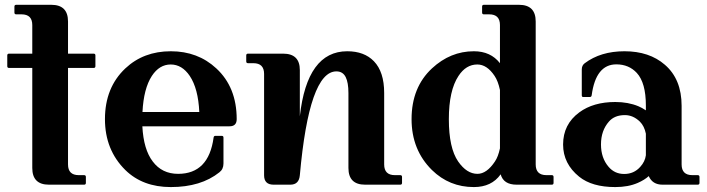

<svg xmlns="http://www.w3.org/2000/svg" viewBox="-20 -757 2897 787"><path d="M180.7 0Q112.3 0 112.3 -68.4V-478.5H17.1Q9.8 -478.5 9.8 -485.8V-529.8Q9.8 -537.1 17.1 -537.1H112.3V-654.3Q112.3 -698.2 68.4 -698.2H46.4Q39.1 -698.2 39.1 -705.6V-730Q39.1 -737.3 46.4 -737.3H190.4Q258.8 -737.3 258.8 -668.9V-537.1H363.8Q371.1 -537.1 371.1 -529.8V-485.8Q371.1 -478.5 363.8 -478.5H258.8V-83Q258.8 -39.1 302.7 -39.1H324.7Q332 -39.1 332 -31.7V-7.3Q332 0 324.7 0Z M680.2 9.8Q564.9 9.8 493.7 -60.1Q410.2 -142.6 410.2 -268.6Q410.2 -397.9 493.7 -476.6Q568.4 -546.9 680.2 -546.9Q791 -546.9 866.7 -476.6Q950.2 -399.4 950.2 -268.6Q950.2 -239.3 920.9 -239.3H563.5Q568.4 -144.5 606 -95.2Q644 -44.4 710 -44.4Q835.4 -44.4 855.5 -192.9Q856.4 -200.2 862.8 -200.2H888.7Q896 -200.2 896 -192.9V-86.9Q896 -63.5 879.4 -50.8Q803.7 9.8 680.2 9.8ZM564 -297.9H796.9Q792.5 -394 757.8 -445.8Q726.1 -492.7 679.7 -492.7Q633.3 -492.7 602.5 -445.8Q568.8 -394 564 -297.9Z M1101.6 0Q1062.5 0 1062.5 -38.6V-454.1Q1062.5 -498 1018.6 -498H996.6Q989.3 -498 989.3 -505.4V-529.8Q989.3 -537.1 996.6 -537.1H1140.6Q1209 -537.1 1209 -469.7V-280.3Q1238.8 -546.9 1403.3 -546.9Q1473.1 -546.9 1512.7 -505.9Q1554.7 -462.4 1554.7 -376V-83Q1554.7 -39.1 1598.6 -39.1H1620.6Q1627.9 -39.1 1627.9 -31.7V-7.3Q1627.9 0 1620.6 0H1476.6Q1408.2 0 1408.2 -68.4V-376Q1408.2 -418.5 1397 -440.9Q1385.3 -464.4 1358.9 -464.4Q1247.1 -464.4 1209 -38.6Q1205.6 0 1169.9 0Z M2097.7 0Q2043.9 0 2032.2 -42.5Q1995.1 9.8 1922.4 9.8Q1821.8 9.8 1750.5 -60.1Q1667 -142.6 1667 -268.6Q1667 -398.9 1750.5 -476.6Q1826.2 -546.9 1922.4 -546.9Q1991.2 -546.9 2029.3 -498V-654.3Q2029.3 -698.2 1985.4 -698.2H1963.4Q1956.1 -698.2 1956.1 -705.6V-730Q1956.1 -737.3 1963.4 -737.3H2107.4Q2175.8 -737.3 2175.8 -668.9V-83Q2175.8 -39.1 2219.7 -39.1H2241.7Q2249 -39.1 2249 -31.7V-7.3Q2249 0 2241.7 0ZM1937 -44.4Q1975.1 -44.4 2008.8 -95.2Q2022 -114.7 2029.3 -148.9V-388.2Q2021.5 -424.8 2007.3 -445.8Q1976.1 -492.7 1936.5 -492.7Q1890.1 -492.7 1859.4 -445.8Q1819.8 -386.2 1819.8 -268.6Q1819.8 -150.4 1857.9 -95.2Q1893.1 -44.4 1937 -44.4Z M2695.8 0Q2654.3 0 2639.2 -35.2Q2622.1 -19.5 2594.2 -7.3Q2555.2 9.8 2502 9.8Q2406.7 9.8 2354 -32.7Q2288.1 -85.9 2288.1 -164.6Q2288.1 -247.6 2354.5 -296.4Q2412.1 -338.9 2502 -338.9Q2555.2 -338.9 2597.2 -321.3Q2611.3 -315.4 2627.4 -304.7V-324.7Q2627.4 -417.5 2590.3 -458Q2557.6 -493.2 2506.3 -493.2Q2422.4 -493.2 2405.3 -366.7Q2404.3 -359.4 2397.9 -359.4H2370.1Q2364.7 -359.4 2364.7 -366.7V-472.2Q2364.7 -488.8 2376.5 -497.6Q2441.9 -546.9 2539.6 -546.9Q2641.6 -546.9 2705.1 -491.7Q2773.9 -432.6 2773.9 -323.2V-83Q2773.9 -39.1 2817.9 -39.1H2839.8Q2847.2 -39.1 2847.2 -31.7V-7.3Q2847.2 0 2839.8 0ZM2627.4 -120.6V-209Q2621.1 -240.2 2603 -258.3Q2575.2 -285.2 2541.5 -285.2Q2499 -285.2 2476.1 -258.8Q2443.4 -221.7 2443.4 -165Q2443.4 -109.4 2474.6 -73.2Q2499.5 -43.9 2538.6 -43.9Q2578.6 -43.9 2604.5 -73.2Q2624 -94.7 2627.4 -120.6Z"/></svg>

Font: Simply Serif
Style: Bold
Weight: 700
Designer: Wojciech Kalinowski "wmk69" (wmk69@o2.pl)
Foundry: Wojciech Kalinowski "wmk69" (wmk69@o2.pl)
Version: Version 1.0.0; 2022-02-18